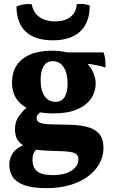

<svg xmlns="http://www.w3.org/2000/svg" viewBox="-20 -731 595 1000"><path d="M222.2 249Q148.6 249 106.2 233.2Q63.8 217.4 46.1 190.1Q28.4 162.8 28.4 127.2Q28.4 89.2 50.7 61.2Q73 33.2 116.6 20.2L185.2 32.6Q163 51.8 156.1 66.1Q149.2 80.4 149.2 99Q149.2 141 173.2 161Q197.2 181 254.6 181Q317.6 181 353 157.3Q388.4 133.6 388.4 99.6Q388.4 83 379.2 73.5Q370 64 344.7 60Q319.4 56 270.8 55.4Q227.6 54.8 189.2 51.2Q150.8 47.6 121.4 36.2Q92 24.8 75 2.8Q58 -19.2 58 -56.6Q58 -99.2 80.2 -128.9Q102.4 -158.6 130.4 -179.4L202.8 -156.4Q188.2 -147.2 179.4 -137Q170.6 -126.8 170.6 -116.4Q170.6 -98.4 188.8 -91.5Q207 -84.6 242.5 -83.4Q278 -82.2 329.4 -81.6Q386.8 -81 429.3 -71.2Q471.8 -61.4 495.3 -35.4Q518.8 -9.4 518.8 40.2Q518.8 83.2 497.9 121.1Q477 159 438.3 187.6Q399.6 216.2 344.8 232.6Q290 249 222.2 249ZM257 -140.2Q190.8 -140.2 142.5 -158.5Q94.2 -176.8 68.4 -212.8Q42.6 -248.8 42.6 -302.2Q42.6 -353.6 66.5 -390.2Q90.4 -426.8 136.6 -446.9Q182.8 -467 249 -467Q309.4 -467 352.8 -451.1Q396.2 -435.2 424.2 -409.7Q452.2 -384.2 465.2 -354.3Q478.2 -324.4 478.2 -296.8Q478.2 -252.2 453.8 -216.9Q429.4 -181.6 380.5 -160.9Q331.6 -140.2 257 -140.2ZM270.2 -200.6Q299.6 -200.6 315.8 -224.8Q332 -249 332 -296.8Q332 -349.2 311.7 -380.8Q291.4 -412.4 254.6 -412.4Q222.4 -412.4 207 -385.8Q191.6 -359.2 191.6 -315.8Q191.6 -259.2 212.3 -229.9Q233 -200.6 270.2 -200.6ZM529.8 -379.2Q512 -385 493.4 -389.3Q474.8 -393.6 456.4 -396.3Q438 -399 421.6 -399.4L322.2 -458H519.2Q525.6 -442.6 527.7 -422.2Q529.8 -401.8 529.8 -379.2ZM447.4 -702.4Q447.4 -614.2 398 -567.6Q348.6 -521 254.8 -521Q162.6 -521 114.2 -566.1Q65.8 -611.2 65.8 -697.4Q82.6 -704.8 103.6 -708.1Q124.6 -711.4 145.4 -709Q152.2 -667 184.3 -643.3Q216.4 -619.6 267.2 -619.6Q317.4 -619.6 347.3 -643.3Q377.2 -667 379.6 -709Q398.6 -712 416.3 -709.9Q434 -707.8 447.4 -702.4Z"/></svg>

Font: Vollkorn
Style: Regular
Weight: 400
Designer: Friedrich Althausen
Foundry: Friedrich Althausen
Version: Version 4.104